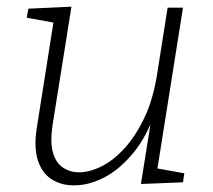

<svg xmlns="http://www.w3.org/2000/svg" viewBox="-20 -548 639 575"><path d="M204 7Q165 8 135.5 -10.5Q106 -29 93.5 -67.5Q81 -106 90 -164L142 -493L148 -479L60 -495L65 -522L194 -528L137 -171Q130 -122 138.5 -91.5Q147 -61 168 -46.5Q189 -32 217 -32Q248 -32 283.5 -49.5Q319 -67 352.5 -103.5Q386 -140 412.5 -195.5Q439 -251 451 -329L482 -525H528L450 -34L443 -45L532 -29L528 -2L402 3L436 -209L450 -226Q422 -142 380 -91Q338 -40 292 -16.5Q246 7 204 7Z"/></svg>

Font: Bitter Thin Light
Style: Italic
Weight: 300
Italic angle: -9°
Version: Version 2.002